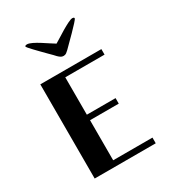

<svg xmlns="http://www.w3.org/2000/svg" viewBox="-195 -939 961 1054"><g transform="rotate(-30 285.5 -412.0)"><path d="M93 0V-597H480V-562H231V-325H413V-290H231V-36H480V0ZM138 -824Q151 -824 170.5 -814.5Q190 -805 210.5 -792Q231 -779 250.5 -766Q270 -753 282 -746Q293 -752 313 -765Q333 -778 355 -791Q377 -804 397 -814Q417 -824 427 -824Q431 -824 434.5 -822.5Q438 -821 438 -816Q438 -813 421 -794Q404 -775 382 -753Q360 -731 340.5 -711.5Q321 -692 315 -686Q308 -679 300.5 -673.5Q293 -668 282 -668Q272 -668 264 -673.5Q256 -679 249 -686Q246 -690 235.5 -700.5Q225 -711 211 -725Q197 -739 182 -754.5Q167 -770 154.5 -783Q142 -796 134 -805.5Q126 -815 126 -816Q126 -821 130 -822.5Q134 -824 138 -824Z"/></g></svg>

Font: Gamine
Style: Bold
Weight: 700
Designer: Tapiwanashe Sebastian Garikayi
Version: Version 1.000